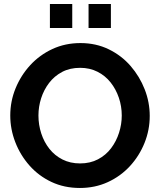

<svg xmlns="http://www.w3.org/2000/svg" viewBox="-20 -929 796 954"><path d="M31 -355Q31 -426 57.5 -490.5Q84 -555 130.5 -605.5Q177 -656 240.5 -685.5Q304 -715 380 -715Q457 -715 520.5 -684Q584 -653 629 -601Q674 -549 699 -485Q724 -421 724 -353Q724 -283 698 -218.5Q672 -154 625.5 -103.5Q579 -53 515.5 -24Q452 5 377 5Q299 5 235.5 -25Q172 -55 126.5 -106.5Q81 -158 56 -222.5Q31 -287 31 -355ZM378 -117Q428 -117 467 -137.5Q506 -158 532 -192.5Q558 -227 571.5 -269.5Q585 -312 585 -355Q585 -401 570.5 -443.5Q556 -486 529.5 -519.5Q503 -553 464.5 -572.5Q426 -592 378 -592Q327 -592 288.5 -571.5Q250 -551 224 -517Q198 -483 184.5 -441Q171 -399 171 -355Q171 -309 185 -266Q199 -223 225.5 -189.5Q252 -156 290.5 -136.5Q329 -117 378 -117ZM228 -790V-909H339V-790ZM420 -909H531V-790H420Z"/></svg>

Font: YasnoRaleway
Style: Bold
Weight: 700
Designer: Matt McInerney, Pablo Impallari, Rodrigo Fuenzalida
Foundry: Matt McInerney, Pablo Impallari, Rodrigo Fuenzalida
Version: Version 4.026